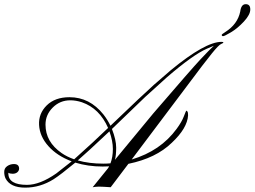

<svg xmlns="http://www.w3.org/2000/svg" viewBox="-118 -883 1201 906"><path d="M369.1 -110.8Q386.2 -110.8 403.3 -112.3Q414.6 -141.6 414.6 -179.7Q414.6 -217.8 398.4 -263.2Q288.6 -159.7 249 -126Q302.7 -110.8 369.1 -110.8ZM213.9 -409.7Q165 -409.7 130.9 -375.5Q96.7 -341.3 96.7 -294.9Q96.7 -213.4 172.9 -160.6Q198.2 -143.1 231.9 -131.3Q327.1 -216.3 392.1 -279.3Q351.6 -371.6 268.6 -400.4Q240.2 -409.7 213.9 -409.7ZM424.3 -128.9 605.5 -348.1Q784.7 -556.6 827.6 -602.5Q870.6 -648.4 891.1 -667L858.4 -653.3Q792.5 -624.5 669.9 -518.6L567.4 -425.8L410.2 -274.4Q430.2 -223.1 430.2 -186.5Q430.2 -149.9 424.3 -128.9ZM366.2 -97.2Q296.9 -97.2 237.3 -115.7Q168.9 -59.1 134.8 -37.1Q71.3 2.4 1 2.4Q-69.3 2.4 -91.8 -41Q-98.1 -54.2 -98.1 -71.8Q-98.1 -89.4 -84 -99.1Q-69.8 -108.9 -52.2 -108.9Q-27.8 -108.9 -27.8 -86.9Q-28.3 -77.1 -36.1 -70.3Q-43.9 -63.5 -57.6 -63Q-71.3 -63 -78.6 -67.9V-64.5Q-78.6 -10.7 9.3 -10.7Q70.3 -10.7 147.5 -64.5L220.2 -121.6Q151.4 -147.5 110.4 -193.4Q69.3 -239.3 66.4 -293.5Q63.5 -347.2 102.5 -385.7Q141.6 -424.3 210 -424.3Q305.2 -424.3 370.1 -342.8Q389.6 -317.9 403.3 -289.6Q560.1 -439.9 608.4 -482.9L688.5 -552.2Q850.6 -685.5 927.2 -685.5Q936 -685.5 936 -682.6Q936 -679.7 925.3 -675.3Q914.6 -671.4 881.8 -630.9L834 -569.8L503.4 -130.4Q639.6 -170.9 715.8 -275.4Q740.2 -308.6 750 -335Q759.8 -361.3 761.7 -360.8Q763.7 -360.4 766.6 -356.4Q769.5 -352.5 769.5 -338.9Q766.1 -278.3 692.9 -209.5Q618.2 -136.7 487.8 -109.9L404.3 0.5L373 -1.5Q357.4 -2.4 348.6 -2.4Q339.8 -2.4 333 -1.5L319.3 0.5L391.6 -88.9Q393.1 -91.8 394.5 -93.8Q396 -95.7 397 -98.1Q381.3 -97.2 366.2 -97.2ZM934.6 -712.4Q928.7 -712.4 928.2 -718.3Q928.2 -721.2 944.3 -731.4Q1003.4 -768.6 1015.6 -828.6Q1020 -863.3 1041.5 -863.3Q1063 -863.3 1063 -838.9Q1063.5 -814.5 1033.2 -781.7Q1002.9 -749 971.7 -730.5Q940.4 -711.9 934.6 -712.4Z"/></svg>

Font: PinyonScript
Style: Regular
Weight: 400
Designer: Nicole Fally
Foundry: Nicole Fally
Version: Version 1.005